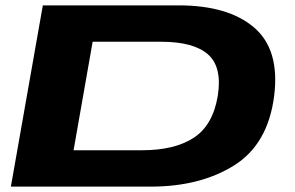

<svg xmlns="http://www.w3.org/2000/svg" viewBox="-20 -695 1100 715"><path d="M20.5 0H541Q725.5 0 851.8 -79Q978 -158 1001 -338Q1022.5 -510.5 926 -592.8Q829.5 -675 645 -675H139.5ZM254 -135.5 325 -539.5H580.5Q701 -539.5 754.5 -492.5Q808 -445.5 791 -338Q772.5 -228 701.2 -181.8Q630 -135.5 509.5 -135.5Z"/></svg>

Font: Anybody ExtraExpanded
Style: Bold Italic
Weight: 700
Width: 8
Italic angle: -10°
Version: Version 1.113;gftools[0.9.25]